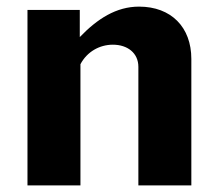

<svg xmlns="http://www.w3.org/2000/svg" viewBox="-20 -560 657 580"><path d="M63 0H223V-366C243 -404 281 -425 321 -425C365 -425 398 -400 398 -358V0H558V-382C558 -478 497 -540 400 -540C331 -540 274 -503 221 -448V-530H63Z"/></svg>

Font: 18Franklin
Style: Bold
Weight: 700
Designer: Pablo Impallari, Rodrigo Fuenzalida (Modified by Dan O. Williams)
Version: Version 0.025;PS 000.025;hotconv 1.0.88;makeotf.lib2.5.64775